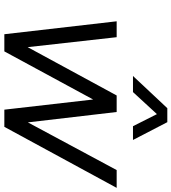

<svg xmlns="http://www.w3.org/2000/svg" viewBox="28 -838 809 906"><g transform="rotate(90 433.0 -384.5)"><path d="M338 -607 490 -769H556L640 -607H575L518 -720L414 -607ZM141 0 80 -530H155L202 -110L430 -530H508L557 -111L782 -530H866L578 0H497L449 -419L222 0Z"/></g></svg>

Font: Be Vietnam Pro Light
Style: Italic
Weight: 300
Italic angle: -12°
Designer: Lam Bao, Tony Le, Vietanh Nguyen
Foundry: Yellow Type Foundry
Version: Version 1.002; ttfautohint (v1.8.3)